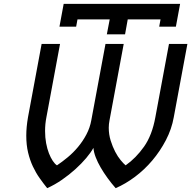

<svg xmlns="http://www.w3.org/2000/svg" viewBox="-20 -968 997 1001"><path d="M293 -739 222 -357Q215 -322 215 -285Q215 -251 220.5 -221.5Q226 -192 235 -169Q244 -146 255 -129.5Q266 -113 277 -106Q304 -124 333 -148Q362 -172 387 -202Q412 -232 430.5 -267Q449 -302 456 -341L530 -739H625L551 -341Q549 -331 548 -321Q547 -311 547 -302Q547 -267 557 -235Q567 -203 580.5 -177Q594 -151 609.5 -132.5Q625 -114 635 -106Q689 -144 731 -203.5Q773 -263 790 -357L861 -739H957L886 -357Q875 -295 845 -237.5Q815 -180 774 -131.5Q733 -83 683.5 -46Q634 -9 583 13Q561 -12 541 -39.5Q521 -67 505 -94.5Q489 -122 479 -148Q469 -174 467 -197Q454 -173 429.5 -144Q405 -115 373 -86Q341 -57 303.5 -31Q266 -5 226 13Q206 -12 186.5 -39.5Q167 -67 151.5 -100Q136 -133 126.5 -172.5Q117 -212 117 -261Q117 -305 126 -357L197 -739ZM312 -948H919L897 -829H810L817 -867H646L632 -789H537L552 -867H384L377 -829H290Z"/></svg>

Font: Involve Medium Oblique
Style: Italic
Weight: 500
Italic angle: -10.5°
Designer: Stefan Peev
Foundry: Context Ltd.
Version: Version 1.001